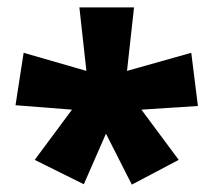

<svg xmlns="http://www.w3.org/2000/svg" viewBox="-20 -780 577 520"><path d="M343 -760 324 -588 498 -637 516 -493 363 -483 464 -347 337 -280 267 -418 207 -281 74 -347 175 -483 22 -495 44 -637 214 -588 195 -760Z"/></svg>

Font: Noto Kufi Arabic Black
Style: Regular
Weight: 900
Designer: Monotype Design Team, David Williams, Khaled Hosny
Foundry: Google LLC
Version: Version 2.109; ttfautohint (v1.8.4.7-5d5b)